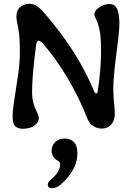

<svg xmlns="http://www.w3.org/2000/svg" viewBox="-20 -664 688 1005"><path d="M99 10Q77 10 61.5 -1.5Q46 -13 46 -56Q46 -78 50.5 -109.5Q55 -141 60 -175Q68 -223 76 -280.5Q84 -338 84 -395Q84 -455 80 -487Q76 -519 71 -539Q69 -550 67.5 -559Q66 -568 66 -579Q66 -611 86.5 -627.5Q107 -644 132 -644Q157 -644 174 -631.5Q191 -619 204 -605Q290 -508 359 -401.5Q428 -295 474 -183Q479 -175 483 -175Q489 -175 491 -183Q509 -300 509 -395Q509 -452 504.5 -485.5Q500 -519 493.5 -537.5Q487 -556 481 -567Q478 -574 476 -579.5Q474 -585 474 -590Q474 -602 486.5 -614.5Q499 -627 517 -635Q535 -643 552 -643Q576 -643 587 -627Q598 -611 601.5 -587.5Q605 -564 605 -540Q605 -513 600 -470Q595 -427 588.5 -377.5Q582 -328 577.5 -280Q573 -232 573 -195Q573 -174 574.5 -154Q576 -134 578 -115Q581 -90 581 -71Q581 -34 562.5 -12.5Q544 9 512 9Q490 9 468.5 -4Q447 -17 436 -46Q393 -156 330.5 -260.5Q268 -365 200 -441Q189 -451 182 -451Q172 -451 169 -429Q164 -391 159 -346Q154 -301 151 -258.5Q148 -216 148 -186Q148 -152 154 -127.5Q160 -103 172 -80Q183 -60 183 -44Q183 -25 161 -7.5Q139 10 99 10ZM252 321Q230 321 230 302Q230 287 252 271Q271 255 283 235Q295 215 295 193Q295 187 291 183Q287 179 276 173Q263 165 256.5 151.5Q250 138 250 125Q250 100 268 80.5Q286 61 319 61Q347 61 366 79Q385 97 385 137Q385 189 358 231.5Q331 274 300 300Q286 313 273.5 317Q261 321 252 321Z"/></svg>

Font: Akaya Kanadaka
Style: Regular
Weight: 400
Designer: Vaishnavi Murthy Yerkadithaya, Juan Luis Blanco Aristondo
Version: Version 1.002; ttfautohint (v1.8.3)